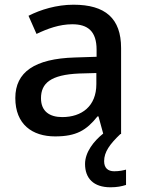

<svg xmlns="http://www.w3.org/2000/svg" viewBox="-20 -569 614 815"><path d="M422 115C422 76 446 43 491 0H494V-365C494 -491 427 -549 292 -549C220 -549 152 -528 101 -502L135 -425C181 -447 232 -466 287 -466C352 -466 390 -437 390 -358V-328L298 -325C127 -320 45 -263 45 -153C45 -41 117 10 214 10C304 10 347 -16 394 -75H398L418 -2C378 30 341 77 341 127C341 188 377 226 449 226C477 226 496 222 515 216V151C504 154 487 158 465 158C438 158 422 144 422 115ZM317 -257 389 -259V-212C389 -118 327 -72 244 -72C191 -72 154 -96 154 -152C154 -215 194 -252 317 -257Z"/></svg>

Font: Noto Sans Gunjala Gondi Medium
Style: Regular
Weight: 500
Designer: Ek Type
Foundry: Ek Type
Version: Version 1.004